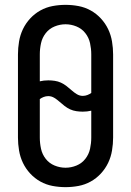

<svg xmlns="http://www.w3.org/2000/svg" viewBox="-20 -763 540 791"><path d="M250 8Q223 8 196.5 3Q170 -2 146.5 -15Q123 -28 104.5 -48Q86 -68 74.5 -92Q63 -116 58.5 -143Q54 -170 54 -196V-539Q54 -565 58.5 -592Q63 -619 74.5 -643Q86 -667 104.5 -687Q123 -707 146.5 -720Q170 -733 196.5 -738Q223 -743 250 -743Q277 -743 303.5 -738Q330 -733 353.5 -720Q377 -707 395.5 -687Q414 -667 425.5 -643Q437 -619 441.5 -592Q446 -565 446 -539V-196Q446 -170 441.5 -143Q437 -116 425.5 -92Q414 -68 395.5 -48Q377 -28 353.5 -15Q330 -2 303.5 3Q277 8 250 8ZM321 -368Q331 -368 340 -371.5Q349 -375 356 -380V-539Q356 -562 351 -585Q346 -608 331.5 -626.5Q317 -645 295 -654Q273 -663 250 -663Q227 -663 205 -654Q183 -645 168.5 -626.5Q154 -608 149 -585Q144 -562 144 -539V-428Q152 -430 161 -431Q170 -432 179 -432Q192 -432 205.5 -430Q219 -428 231 -422.5Q243 -417 254 -408.5Q265 -400 275 -391Q285 -382 296.5 -375Q308 -368 321 -368ZM250 -72Q273 -72 295 -81Q317 -90 331.5 -108.5Q346 -127 351 -150Q356 -173 356 -196V-307Q348 -305 339 -304Q330 -303 321 -303Q308 -303 294.5 -305Q281 -307 269 -312.5Q257 -318 246 -326.5Q235 -335 225 -344Q215 -353 203.5 -360Q192 -367 179 -367Q169 -367 160 -363.5Q151 -360 144 -355V-196Q144 -173 149 -150Q154 -127 168.5 -108.5Q183 -90 205 -81Q227 -72 250 -72Z"/></svg>

Font: Iosevka Bendy Medium
Style: Regular
Weight: 500
Monospace: yes
Designer: Belleve Invis
Foundry: Belleve Invis
Version: Version 30.1.2